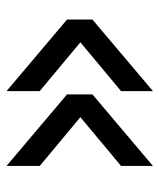

<svg xmlns="http://www.w3.org/2000/svg" viewBox="30 -570 490 590"><g transform="rotate(-90 275.0 -275.0)"><path d="M60 -50V-148L210 -273L60 -398V-500L280 -314V-236ZM290 -50V-148L440 -273L290 -398V-500L510 -314V-236Z"/></g></svg>

Font: Golos Text VF
Style: Regular
Weight: 400
Designer: A.Korolkova, Vitaly Kuzmin
Foundry: ParaType Ltd
Version: Version 2.003